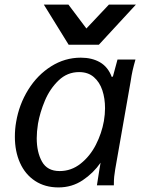

<svg xmlns="http://www.w3.org/2000/svg" viewBox="-20 -810 640 839"><path d="M45 -212.5Q45 -246 50.5 -277Q63.5 -354 103.5 -418.2Q143.5 -482.5 203.5 -520.2Q263.5 -558 333 -558Q382 -558 417 -537.8Q452 -517.5 468.5 -473.5L473.5 -476L493.5 -550H572Q564 -522 559.2 -500.8Q554.5 -479.5 551 -455L483.5 -70.5Q480.5 -52 479 -38Q477.5 -24 477.5 0H403.5Q405 -11 408.8 -33.8Q412.5 -56.5 414.5 -70L419.5 -99Q388.5 -54 341.5 -22.5Q294.5 9 235.5 9Q176.5 9 133.2 -19.5Q90 -48 67.5 -98.2Q45 -148.5 45 -212.5ZM434 -281Q439 -311 439 -337Q439 -380 427.2 -415.5Q415.5 -451 390.2 -473Q365 -495 325.5 -495Q274 -495 236 -458.5Q198 -422 176.2 -370.2Q154.5 -318.5 146 -269.5Q140.5 -234.5 140.5 -206Q140.5 -145 163.5 -103.8Q186.5 -62.5 240.5 -62.5Q291.5 -62.5 332.2 -94.8Q373 -127 398.8 -177.2Q424.5 -227.5 434 -281ZM171.5 -790H279L357.5 -685.5L456 -790H574L412 -614.5H280Z"/></svg>

Font: JuliaMono Italic
Style: Regular
Weight: 400
Italic angle: -9°
Monospace: yes
Designer: cormullion
Foundry: corm
Version: Version 0.049; ttfautohint (v1.8.4)